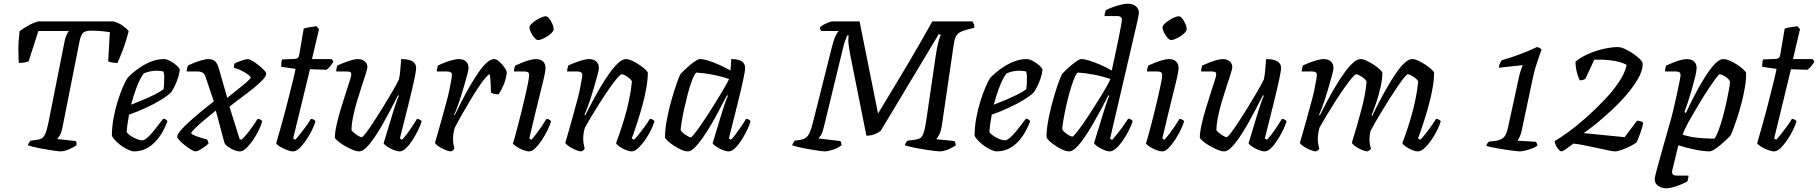

<svg xmlns="http://www.w3.org/2000/svg" viewBox="-20 -820 9848 1040"><path d="M306 0Q299 0 282 -2.5Q265 -5 242.5 -8.5Q220 -12 197.5 -16.5Q175 -21 157 -25.5Q139 -30 131 -33Q134 -42 138.5 -48.5Q143 -55 145 -58L176 -62Q192 -64 203.5 -69Q215 -74 224.5 -94Q234 -114 243 -159L330 -597Q334 -616 340 -629.5Q346 -643 353 -652H188L135 -488Q129 -485 114.5 -482Q100 -479 82 -479Q80 -503 79.5 -548.5Q79 -594 86 -651Q105 -666 134 -682Q163 -698 188 -704H595Q622 -697 644.5 -681Q667 -665 677 -651Q662 -593 644.5 -547Q627 -501 616 -479Q597 -479 584 -482Q571 -485 566 -488L575 -646Q562 -648 543.5 -650Q525 -652 506.5 -653Q488 -654 471 -654Q438 -654 426.5 -637.5Q415 -621 410 -592L319 -133Q314 -106 305.5 -90Q297 -74 289 -67L391 -56Q393 -53 394 -47Q395 -41 394 -33Q376 -20 351 -10Q326 0 306 0Z M705 0Q695 0 678.5 -7Q662 -14 644 -26Q626 -38 610.5 -53Q595 -68 586 -84Q586 -129 594.5 -177Q603 -225 616.5 -268.5Q630 -312 644.5 -346Q659 -380 670 -397Q679 -408 699 -425Q719 -442 746 -459.5Q773 -477 804 -488.5Q835 -500 868 -500Q883 -500 903 -489Q923 -478 938 -464Q953 -450 954 -441Q951 -419 943.5 -396Q936 -373 926 -353Q916 -333 907 -320Q889 -302 852.5 -279.5Q816 -257 770.5 -236Q725 -215 679 -199Q673 -167 670 -144Q667 -121 666 -105Q673 -94 688 -84Q703 -74 720.5 -67Q738 -60 750 -60Q759 -60 769 -67Q779 -74 792.5 -88Q806 -102 823 -124Q840 -146 864 -177Q872 -177 878.5 -172.5Q885 -168 887 -163Q878 -138 862.5 -109.5Q847 -81 824.5 -56Q802 -31 772.5 -15.5Q743 0 705 0ZM690 -253Q724 -266 757 -280Q790 -294 819 -308.5Q848 -323 866 -337Q868 -348 868.5 -360Q869 -372 869 -382Q870 -396 869.5 -409Q869 -422 865 -433Q856 -435 846.5 -436Q837 -437 827 -437Q809 -437 791.5 -433Q774 -429 758 -422Q736 -390 719 -344.5Q702 -299 690 -253Z M1039 0Q1031 0 1015 -9.5Q999 -19 982 -32.5Q965 -46 952.5 -59Q940 -72 940 -79Q940 -91 957.5 -112Q975 -133 1003.5 -159Q1032 -185 1067 -214Q1102 -243 1138 -271L1094 -402Q1091 -412 1086 -419Q1081 -426 1072 -429.5Q1063 -433 1045 -433H991Q991 -441 993.5 -451Q996 -461 998 -465Q1014 -473 1034.5 -481Q1055 -489 1075.5 -494.5Q1096 -500 1108 -500Q1132 -500 1145 -488Q1158 -476 1166 -447L1211 -290Q1240 -314 1269.5 -337Q1299 -360 1318.5 -377.5Q1338 -395 1338 -399Q1338 -405 1327 -413.5Q1316 -422 1301 -430.5Q1286 -439 1271 -445Q1256 -451 1247 -453Q1247 -459 1248 -466Q1249 -473 1251 -476Q1259 -481 1273.5 -486.5Q1288 -492 1302 -496Q1316 -500 1323 -500Q1331 -500 1347.5 -490Q1364 -480 1381 -466.5Q1398 -453 1410 -440.5Q1422 -428 1422 -422Q1422 -408 1403 -387.5Q1384 -367 1353.5 -342.5Q1323 -318 1288.5 -292.5Q1254 -267 1223 -242L1278 -67L1288 -63Q1298 -71 1314.5 -91Q1331 -111 1348 -135Q1365 -159 1375 -176Q1384 -176 1391 -172Q1398 -168 1400 -163Q1395 -142 1381.5 -114.5Q1368 -87 1350 -60.5Q1332 -34 1313.5 -17Q1295 0 1280 0Q1265 0 1246.5 -7.5Q1228 -15 1213 -26.5Q1198 -38 1195 -49L1149 -221Q1119 -197 1088 -171Q1057 -145 1036.5 -125Q1016 -105 1016 -97Q1016 -94 1029.5 -88Q1043 -82 1063 -75.5Q1083 -69 1101 -65Q1104 -61 1106.5 -54Q1109 -47 1110 -43Q1101 -34 1087 -24Q1073 -14 1060 -7Q1047 0 1039 0Z M1567 0Q1554 0 1533 -8Q1512 -16 1495.5 -26.5Q1479 -37 1476 -44Q1490 -92 1503.5 -140Q1517 -188 1529 -234Q1541 -280 1551 -320.5Q1561 -361 1569 -393Q1577 -425 1581 -447L1503 -458Q1503 -471 1504.5 -482.5Q1506 -494 1508 -498L1577 -501Q1588 -502 1593.5 -506.5Q1599 -511 1601 -524L1625 -665Q1636 -669 1656 -672.5Q1676 -676 1694 -678L1708 -662L1670 -500H1776L1786 -487Q1780 -475 1769.5 -462Q1759 -449 1748 -442L1659 -445L1568 -70L1579 -63Q1588 -72 1604 -92Q1620 -112 1637 -135Q1654 -158 1664 -176Q1673 -176 1680 -171.5Q1687 -167 1689 -163Q1683 -142 1669.5 -114.5Q1656 -87 1638 -60.5Q1620 -34 1601.5 -17Q1583 0 1567 0Z M1926 0Q1911 0 1889.5 -9Q1868 -18 1846.5 -30.5Q1825 -43 1810.5 -55.5Q1796 -68 1794 -74Q1794 -102 1803 -143Q1812 -184 1825.5 -228.5Q1839 -273 1852 -313Q1865 -353 1874 -381Q1883 -409 1883 -417Q1883 -427 1876 -430Q1869 -433 1857 -433H1801Q1801 -442 1803.5 -451.5Q1806 -461 1807 -465Q1824 -473 1845 -481Q1866 -489 1885.5 -494.5Q1905 -500 1919 -500Q1940 -500 1955 -488Q1970 -476 1970 -457Q1970 -448 1961.5 -421Q1953 -394 1940 -355Q1927 -316 1914 -272.5Q1901 -229 1892.5 -187.5Q1884 -146 1884 -114Q1895 -101 1913 -89Q1931 -77 1939 -77Q1945 -77 1962.5 -100Q1980 -123 2004.5 -160.5Q2029 -198 2055.5 -241Q2082 -284 2105 -323.5Q2128 -363 2141 -390Q2146 -412 2148.5 -443.5Q2151 -475 2153 -500Q2179 -500 2197 -495Q2215 -490 2224.5 -479Q2234 -468 2234 -451Q2234 -436 2223 -384.5Q2212 -333 2192 -253Q2172 -173 2146 -70L2157 -63Q2168 -73 2183.5 -93.5Q2199 -114 2214 -137Q2229 -160 2239 -176Q2247 -176 2254 -172Q2261 -168 2264 -163Q2258 -142 2244.5 -114.5Q2231 -87 2214 -60.5Q2197 -34 2179 -17Q2161 0 2145 0Q2131 0 2111.5 -8Q2092 -16 2076.5 -26.5Q2061 -37 2058 -44L2112 -222Q2121 -249 2128.5 -271Q2136 -293 2141 -301L2136 -304Q2119 -270 2097.5 -229Q2076 -188 2053 -147.5Q2030 -107 2007 -73.5Q1984 -40 1963.5 -20Q1943 0 1926 0Z M2423 0Q2414 0 2400 -5Q2386 -10 2372 -17.5Q2358 -25 2348 -33Q2338 -41 2336 -46Q2341 -61 2350 -94Q2359 -127 2372 -172Q2385 -217 2398 -267Q2407 -298 2413.5 -329.5Q2420 -361 2424 -384Q2428 -407 2428 -414Q2428 -425 2420.5 -429Q2413 -433 2400 -433H2346Q2346 -441 2348 -450Q2350 -459 2352 -465Q2368 -473 2389 -481Q2410 -489 2430.5 -494.5Q2451 -500 2464 -500Q2490 -500 2504 -487Q2518 -474 2518 -451Q2518 -442 2511.5 -418Q2505 -394 2496 -362Q2487 -330 2476.5 -297Q2466 -264 2456 -237.5Q2446 -211 2440 -199L2443 -196Q2460 -230 2480.5 -271Q2501 -312 2524.5 -352.5Q2548 -393 2571 -426.5Q2594 -460 2616 -480Q2638 -500 2656 -500Q2667 -500 2678.5 -491Q2690 -482 2700.5 -470Q2711 -458 2718 -446Q2725 -434 2725 -428Q2722 -394 2709 -363Q2696 -332 2681 -309Q2667 -309 2655.5 -312Q2644 -315 2639 -319Q2639 -329 2638.5 -348Q2638 -367 2636.5 -387Q2635 -407 2632 -418Q2624 -416 2606.5 -395Q2589 -374 2567 -340.5Q2545 -307 2522 -268Q2499 -229 2478 -192Q2457 -155 2443 -127Q2439 -113 2436.5 -98Q2434 -83 2434 -67Q2434 -53 2436 -39.5Q2438 -26 2441 -15Q2440 -12 2435.5 -7.5Q2431 -3 2423 0Z M2846 0Q2832 0 2812 -8Q2792 -16 2776.5 -26.5Q2761 -37 2758 -44Q2762 -53 2769.5 -80.5Q2777 -108 2787 -146Q2797 -184 2807 -225Q2817 -266 2826 -305Q2835 -344 2840.5 -372.5Q2846 -401 2846 -414Q2846 -425 2839 -429Q2832 -433 2819 -433H2764Q2764 -443 2766.5 -452Q2769 -461 2771 -465Q2787 -472 2807.5 -480.5Q2828 -489 2848.5 -494.5Q2869 -500 2882 -500Q2908 -500 2921.5 -487Q2935 -474 2935 -451Q2935 -443 2931.5 -423.5Q2928 -404 2920.5 -374Q2913 -344 2902.5 -301Q2892 -258 2878 -200.5Q2864 -143 2847 -70L2858 -63Q2868 -73 2883 -92.5Q2898 -112 2914 -135.5Q2930 -159 2940 -176Q2948 -176 2955 -172Q2962 -168 2965 -163Q2959 -142 2945.5 -114.5Q2932 -87 2914.5 -60.5Q2897 -34 2879.5 -17Q2862 0 2846 0ZM2894 -603Q2886 -603 2875 -615.5Q2864 -628 2856 -644Q2848 -660 2848 -672Q2848 -680 2858.5 -690.5Q2869 -701 2884 -710.5Q2899 -720 2913.5 -726Q2928 -732 2936 -732Q2945 -732 2955 -719.5Q2965 -707 2972 -690.5Q2979 -674 2979 -662Q2979 -654 2969.5 -643.5Q2960 -633 2945 -623.5Q2930 -614 2916.5 -608.5Q2903 -603 2894 -603Z M3129 0Q3120 0 3106 -5Q3092 -10 3078 -17.5Q3064 -25 3054 -33Q3044 -41 3042 -46Q3047 -61 3056 -94Q3065 -127 3078 -172Q3091 -217 3104 -267Q3113 -298 3119.5 -329.5Q3126 -361 3130 -384Q3134 -407 3134 -414Q3134 -425 3126.5 -429Q3119 -433 3106 -433H3052Q3052 -441 3054 -450Q3056 -459 3058 -465Q3074 -473 3095 -481Q3116 -489 3136.5 -494.5Q3157 -500 3170 -500Q3196 -500 3210 -487Q3224 -474 3224 -451Q3224 -442 3217.5 -418Q3211 -394 3202 -362Q3193 -330 3182.5 -297Q3172 -264 3162 -237.5Q3152 -211 3146 -199L3150 -195Q3167 -229 3188.5 -269.5Q3210 -310 3234 -350.5Q3258 -391 3282.5 -425Q3307 -459 3329.5 -479.5Q3352 -500 3370 -500Q3385 -500 3404 -491Q3423 -482 3442 -469.5Q3461 -457 3474.5 -444.5Q3488 -432 3489 -426Q3489 -389 3481 -343.5Q3473 -298 3460.5 -252.5Q3448 -207 3435.5 -167.5Q3423 -128 3413.5 -101.5Q3404 -75 3402 -70L3414 -63Q3424 -72 3440 -92Q3456 -112 3473 -135.5Q3490 -159 3500 -176Q3510 -176 3516.5 -171.5Q3523 -167 3525 -163Q3519 -142 3505.5 -114.5Q3492 -87 3473.5 -60.5Q3455 -34 3436 -17Q3417 0 3402 0Q3387 0 3368.5 -8Q3350 -16 3335 -26.5Q3320 -37 3317 -45Q3322 -57 3334.5 -93Q3347 -129 3362 -178.5Q3377 -228 3388 -281Q3399 -334 3403 -380Q3397 -390 3386 -398.5Q3375 -407 3364 -412.5Q3353 -418 3347 -418Q3341 -418 3323.5 -397.5Q3306 -377 3282.5 -343.5Q3259 -310 3234 -271Q3209 -232 3186.5 -194.5Q3164 -157 3149 -130Q3144 -116 3141.5 -100Q3139 -84 3139 -69Q3139 -56 3141 -43Q3143 -30 3147 -15Q3146 -12 3141.5 -7.5Q3137 -3 3129 0Z M3706 0Q3690 0 3670 -9Q3650 -18 3630 -31Q3610 -44 3597 -56.5Q3584 -69 3582 -75Q3582 -112 3589.5 -156.5Q3597 -201 3608.5 -245.5Q3620 -290 3632 -327.5Q3644 -365 3653.5 -390Q3663 -415 3666 -419Q3671 -425 3685 -438.5Q3699 -452 3715.5 -466Q3732 -480 3747.5 -490Q3763 -500 3771 -500Q3790 -500 3817 -491.5Q3844 -483 3875.5 -469Q3907 -455 3937 -438L3941 -500Q3980 -500 3998 -488Q4016 -476 4016 -451Q4016 -436 4005 -384.5Q3994 -333 3974 -253Q3954 -173 3928 -70L3939 -63Q3950 -73 3964.5 -92.5Q3979 -112 3994.5 -134.5Q4010 -157 4021 -176Q4029 -176 4036.5 -172Q4044 -168 4045 -163Q4040 -142 4026.5 -114.5Q4013 -87 3996 -60.5Q3979 -34 3961 -17Q3943 0 3927 0Q3913 0 3893.5 -8Q3874 -16 3858.5 -26.5Q3843 -37 3840 -44L3894 -222Q3900 -241 3905.5 -257Q3911 -273 3915.5 -284.5Q3920 -296 3923 -301L3918 -304Q3900 -270 3878.5 -229Q3857 -188 3833.5 -147.5Q3810 -107 3786.5 -73.5Q3763 -40 3742.5 -20Q3722 0 3706 0ZM3722 -76Q3726 -76 3740.5 -94Q3755 -112 3775.5 -141.5Q3796 -171 3819 -206.5Q3842 -242 3863.5 -277.5Q3885 -313 3903 -343.5Q3921 -374 3929 -392Q3882 -408 3835.5 -416.5Q3789 -425 3751 -427Q3740 -415 3728 -383.5Q3716 -352 3705.5 -311.5Q3695 -271 3686 -230Q3677 -189 3672 -158Q3667 -127 3667 -115Q3676 -101 3695 -88.5Q3714 -76 3722 -76Z M4447 0Q4439 0 4415 -3.5Q4391 -7 4361.5 -12Q4332 -17 4306.5 -23Q4281 -29 4271 -33Q4273 -40 4277 -47Q4281 -54 4285 -58L4313 -62Q4332 -65 4344 -73Q4356 -81 4365.5 -101.5Q4375 -122 4385 -163L4487 -569Q4497 -608 4507 -627.5Q4517 -647 4523 -652H4428Q4426 -654 4423.5 -660Q4421 -666 4421 -672Q4429 -680 4442.5 -687Q4456 -694 4469.5 -699Q4483 -704 4488 -704H4636L4736 -205Q4749 -227 4774 -268Q4799 -309 4831.5 -363Q4864 -417 4899.5 -476.5Q4935 -536 4968.5 -595Q5002 -654 5030 -704H5247Q5249 -700 5254 -692Q5259 -684 5257 -670L5210 -657Q5191 -652 5177.5 -644Q5164 -636 5156.5 -620Q5149 -604 5145 -572L5082 -142Q5077 -109 5067.5 -90.5Q5058 -72 5051 -66L5150 -56Q5152 -53 5154.5 -46.5Q5157 -40 5157 -33Q5140 -20 5114.5 -10Q5089 0 5070 0Q5061 0 5041.5 -2.5Q5022 -5 4998.5 -8.5Q4975 -12 4951 -16.5Q4927 -21 4908 -25.5Q4889 -30 4881 -33Q4883 -40 4888 -48Q4893 -56 4896 -58L4929 -62Q4949 -65 4961 -70Q4973 -75 4981.5 -96.5Q4990 -118 4997 -166L5050 -528Q5056 -567 5063.5 -594.5Q5071 -622 5076 -632L5065 -635L4751 -112Q4741 -103 4720 -94Q4699 -85 4673 -85L4584 -530Q4580 -553 4577.5 -571.5Q4575 -590 4575 -604Q4575 -614 4576 -620Q4577 -626 4577 -628H4569Q4565 -620 4558.5 -601.5Q4552 -583 4546 -558L4444 -138Q4434 -96 4424.5 -84Q4415 -72 4413 -70L4532 -56Q4534 -53 4536 -47Q4538 -41 4538 -33Q4519 -18 4491.5 -9Q4464 0 4447 0Z M5378 0Q5368 0 5351.5 -7Q5335 -14 5317 -26Q5299 -38 5283.5 -53Q5268 -68 5259 -84Q5259 -129 5267.5 -177Q5276 -225 5289.5 -268.5Q5303 -312 5317.5 -346Q5332 -380 5343 -397Q5352 -408 5372 -425Q5392 -442 5419 -459.5Q5446 -477 5477 -488.5Q5508 -500 5541 -500Q5556 -500 5576 -489Q5596 -478 5611 -464Q5626 -450 5627 -441Q5624 -419 5616.5 -396Q5609 -373 5599 -353Q5589 -333 5580 -320Q5562 -302 5525.5 -279.5Q5489 -257 5443.5 -236Q5398 -215 5352 -199Q5346 -167 5343 -144Q5340 -121 5339 -105Q5346 -94 5361 -84Q5376 -74 5393.5 -67Q5411 -60 5423 -60Q5432 -60 5442 -67Q5452 -74 5465.5 -88Q5479 -102 5496 -124Q5513 -146 5537 -177Q5545 -177 5551.5 -172.5Q5558 -168 5560 -163Q5551 -138 5535.5 -109.5Q5520 -81 5497.5 -56Q5475 -31 5445.5 -15.5Q5416 0 5378 0ZM5363 -253Q5397 -266 5430 -280Q5463 -294 5492 -308.5Q5521 -323 5539 -337Q5541 -348 5541.5 -360Q5542 -372 5542 -382Q5543 -396 5542.5 -409Q5542 -422 5538 -433Q5529 -435 5519.5 -436Q5510 -437 5500 -437Q5482 -437 5464.5 -433Q5447 -429 5431 -422Q5409 -390 5392 -344.5Q5375 -299 5363 -253Z M5771 0Q5756 0 5736 -9Q5716 -18 5696.5 -31Q5677 -44 5664 -56.5Q5651 -69 5649 -75Q5648 -110 5655.5 -154Q5663 -198 5674.5 -243Q5686 -288 5698 -326Q5710 -364 5720 -389.5Q5730 -415 5733 -419Q5738 -425 5751.5 -438.5Q5765 -452 5782 -466Q5799 -480 5813.5 -490Q5828 -500 5837 -500Q5855 -500 5883 -491Q5911 -482 5942 -468.5Q5973 -455 6002 -438Q6004 -449 6010.5 -478Q6017 -507 6025 -544Q6033 -581 6040 -617Q6047 -653 6052 -680Q6057 -707 6057 -714Q6057 -723 6050.5 -728Q6044 -733 6033 -733H5963Q5963 -741 5965.5 -751Q5968 -761 5970 -765Q5985 -773 6007 -781Q6029 -789 6052 -794.5Q6075 -800 6089 -800Q6115 -800 6132 -786.5Q6149 -773 6149 -750Q6149 -747 6146 -730.5Q6143 -714 6137 -688L5993 -69L6004 -62Q6013 -72 6029 -91.5Q6045 -111 6062 -134.5Q6079 -158 6091 -177Q6100 -177 6107 -172.5Q6114 -168 6115 -163Q6109 -142 6095 -114.5Q6081 -87 6063 -60.5Q6045 -34 6026 -17Q6007 0 5991 0Q5981 0 5967 -5Q5953 -10 5939.5 -17.5Q5926 -25 5917 -32.5Q5908 -40 5906 -45L5964 -233Q5972 -256 5978.5 -276Q5985 -296 5989 -301L5984 -304Q5967 -270 5945 -229Q5923 -188 5899.5 -147.5Q5876 -107 5853 -73.5Q5830 -40 5809 -20Q5788 0 5771 0ZM5789 -80Q5793 -80 5807.5 -97.5Q5822 -115 5842.5 -144Q5863 -173 5885.5 -208Q5908 -243 5930.5 -278.5Q5953 -314 5970 -344Q5987 -374 5995 -392Q5948 -408 5901.5 -416.5Q5855 -425 5817 -427Q5806 -415 5794.5 -384.5Q5783 -354 5772 -314Q5761 -274 5752.5 -234Q5744 -194 5739 -163Q5734 -132 5734 -119Q5739 -110 5750 -101Q5761 -92 5772.5 -86Q5784 -80 5789 -80Z M6275 0Q6261 0 6241 -8Q6221 -16 6205.5 -26.5Q6190 -37 6187 -44Q6191 -53 6198.5 -80.5Q6206 -108 6216 -146Q6226 -184 6236 -225Q6246 -266 6255 -305Q6264 -344 6269.5 -372.5Q6275 -401 6275 -414Q6275 -425 6268 -429Q6261 -433 6248 -433H6193Q6193 -443 6195.5 -452Q6198 -461 6200 -465Q6216 -472 6236.5 -480.5Q6257 -489 6277.5 -494.5Q6298 -500 6311 -500Q6337 -500 6350.5 -487Q6364 -474 6364 -451Q6364 -443 6360.5 -423.5Q6357 -404 6349.5 -374Q6342 -344 6331.5 -301Q6321 -258 6307 -200.5Q6293 -143 6276 -70L6287 -63Q6297 -73 6312 -92.5Q6327 -112 6343 -135.5Q6359 -159 6369 -176Q6377 -176 6384 -172Q6391 -168 6394 -163Q6388 -142 6374.5 -114.5Q6361 -87 6343.5 -60.5Q6326 -34 6308.5 -17Q6291 0 6275 0ZM6323 -603Q6315 -603 6304 -615.5Q6293 -628 6285 -644Q6277 -660 6277 -672Q6277 -680 6287.5 -690.5Q6298 -701 6313 -710.5Q6328 -720 6342.5 -726Q6357 -732 6365 -732Q6374 -732 6384 -719.5Q6394 -707 6401 -690.5Q6408 -674 6408 -662Q6408 -654 6398.5 -643.5Q6389 -633 6374 -623.5Q6359 -614 6345.5 -608.5Q6332 -603 6323 -603Z M6611 0Q6596 0 6574.5 -9Q6553 -18 6531.5 -30.5Q6510 -43 6495.5 -55.5Q6481 -68 6479 -74Q6479 -102 6488 -143Q6497 -184 6510.5 -228.5Q6524 -273 6537 -313Q6550 -353 6559 -381Q6568 -409 6568 -417Q6568 -427 6561 -430Q6554 -433 6542 -433H6486Q6486 -442 6488.5 -451.5Q6491 -461 6492 -465Q6509 -473 6530 -481Q6551 -489 6570.5 -494.5Q6590 -500 6604 -500Q6625 -500 6640 -488Q6655 -476 6655 -457Q6655 -448 6646.5 -421Q6638 -394 6625 -355Q6612 -316 6599 -272.5Q6586 -229 6577.5 -187.5Q6569 -146 6569 -114Q6580 -101 6598 -89Q6616 -77 6624 -77Q6630 -77 6647.5 -100Q6665 -123 6689.5 -160.5Q6714 -198 6740.5 -241Q6767 -284 6790 -323.5Q6813 -363 6826 -390Q6831 -412 6833.5 -443.5Q6836 -475 6838 -500Q6864 -500 6882 -495Q6900 -490 6909.5 -479Q6919 -468 6919 -451Q6919 -436 6908 -384.5Q6897 -333 6877 -253Q6857 -173 6831 -70L6842 -63Q6853 -73 6868.5 -93.5Q6884 -114 6899 -137Q6914 -160 6924 -176Q6932 -176 6939 -172Q6946 -168 6949 -163Q6943 -142 6929.5 -114.5Q6916 -87 6899 -60.5Q6882 -34 6864 -17Q6846 0 6830 0Q6816 0 6796.5 -8Q6777 -16 6761.5 -26.5Q6746 -37 6743 -44L6797 -222Q6806 -249 6813.5 -271Q6821 -293 6826 -301L6821 -304Q6804 -270 6782.5 -229Q6761 -188 6738 -147.5Q6715 -107 6692 -73.5Q6669 -40 6648.5 -20Q6628 0 6611 0Z M7108 0Q7099 0 7085 -5Q7071 -10 7057 -17.5Q7043 -25 7033 -33Q7023 -41 7021 -46Q7026 -61 7035 -94Q7044 -127 7057 -172Q7070 -217 7083 -267Q7092 -298 7098.5 -329.5Q7105 -361 7109 -384Q7113 -407 7113 -414Q7113 -425 7105.5 -429Q7098 -433 7085 -433H7031Q7031 -441 7033 -450Q7035 -459 7037 -465Q7053 -473 7074 -481Q7095 -489 7115.5 -494.5Q7136 -500 7149 -500Q7175 -500 7189 -487Q7203 -474 7203 -451Q7203 -442 7196.5 -418Q7190 -394 7181 -362Q7172 -330 7161.5 -297Q7151 -264 7141 -237.5Q7131 -211 7125 -199L7129 -195Q7146 -229 7167.5 -269.5Q7189 -310 7213 -350.5Q7237 -391 7261.5 -425Q7286 -459 7308.5 -479.5Q7331 -500 7349 -500Q7364 -500 7383 -491Q7402 -482 7421 -469.5Q7440 -457 7453.5 -444.5Q7467 -432 7468 -426Q7468 -393 7458.5 -350Q7449 -307 7435 -265.5Q7421 -224 7409 -195L7413 -192Q7429 -227 7450.5 -268Q7472 -309 7495.5 -350Q7519 -391 7542.5 -425Q7566 -459 7588.5 -479.5Q7611 -500 7629 -500Q7644 -500 7663 -491Q7682 -482 7701 -469.5Q7720 -457 7733.5 -444.5Q7747 -432 7748 -426Q7748 -389 7740 -343.5Q7732 -298 7719.5 -252.5Q7707 -207 7694.5 -167.5Q7682 -128 7672.5 -101.5Q7663 -75 7661 -70L7673 -63Q7683 -72 7699 -92Q7715 -112 7731.5 -135.5Q7748 -159 7759 -176Q7768 -176 7775 -171.5Q7782 -167 7784 -163Q7778 -142 7764.5 -114.5Q7751 -87 7732.5 -60.5Q7714 -34 7695 -17Q7676 0 7661 0Q7646 0 7627.5 -8Q7609 -16 7594 -26.5Q7579 -37 7576 -45Q7581 -58 7594 -94Q7607 -130 7621.5 -179.5Q7636 -229 7647 -281.5Q7658 -334 7662 -380Q7656 -390 7645 -398Q7634 -406 7623 -412Q7612 -418 7606 -418Q7601 -418 7586.5 -400.5Q7572 -383 7552 -354Q7532 -325 7510 -290Q7488 -255 7466.5 -220Q7445 -185 7428.5 -156Q7412 -127 7403 -109Q7401 -100 7399.5 -89Q7398 -78 7398 -67Q7398 -53 7400 -40Q7402 -27 7406 -15Q7405 -12 7400 -7.5Q7395 -3 7388 0Q7378 0 7364.5 -5Q7351 -10 7337.5 -17.5Q7324 -25 7314.5 -33Q7305 -41 7303 -46Q7305 -57 7312.5 -80.5Q7320 -104 7330.5 -139.5Q7341 -175 7353 -222Q7364 -261 7372 -302.5Q7380 -344 7382 -380Q7376 -390 7365 -398Q7354 -406 7343 -412Q7332 -418 7326 -418Q7320 -418 7302.5 -397.5Q7285 -377 7261.5 -343.5Q7238 -310 7213 -271Q7188 -232 7165.5 -194.5Q7143 -157 7128 -130Q7124 -117 7121 -101Q7118 -85 7118 -68Q7118 -56 7120 -42.5Q7122 -29 7126 -15Q7125 -12 7120.5 -7.5Q7116 -3 7108 0Z M8213 0Q8207 0 8189.5 -2Q8172 -4 8149 -7Q8126 -10 8102.5 -14.5Q8079 -19 8060 -22.5Q8041 -26 8031 -30Q8033 -37 8036.5 -43Q8040 -49 8046 -53L8080 -57Q8111 -61 8126 -76.5Q8141 -92 8150 -137L8205 -390Q8210 -416 8217 -437Q8224 -458 8228 -465L8227 -467L8098 -453Q8100 -466 8105.5 -478Q8111 -490 8115 -494Q8165 -508 8214 -526.5Q8263 -545 8305 -565Q8313 -564 8320 -560Q8327 -556 8330 -551Q8323 -531 8308.5 -490Q8294 -449 8284 -403L8223 -115Q8219 -95 8212 -80Q8205 -65 8200 -58L8298 -52Q8301 -50 8304 -44.5Q8307 -39 8307 -31Q8298 -23 8279 -16Q8260 -9 8241.5 -4.5Q8223 0 8213 0Z M8439 0Q8432 0 8423 -9.5Q8414 -19 8407.5 -32.5Q8401 -46 8401 -56Q8427 -70 8472 -102.5Q8517 -135 8567.5 -179.5Q8618 -224 8666 -274Q8714 -324 8748 -374Q8782 -424 8791 -468Q8779 -476 8756 -483Q8733 -490 8698.5 -494Q8664 -498 8616 -497L8568 -394Q8565 -391 8556.5 -388Q8548 -385 8537 -385Q8532 -395 8526.5 -411Q8521 -427 8517.5 -446.5Q8514 -466 8514 -486Q8544 -511 8584.5 -528.5Q8625 -546 8667.5 -555.5Q8710 -565 8744 -565Q8760 -565 8782.5 -554.5Q8805 -544 8827 -529Q8849 -514 8864 -498.5Q8879 -483 8878 -472Q8877 -435 8852.5 -393Q8828 -351 8790.5 -307Q8753 -263 8709.5 -223Q8666 -183 8626.5 -150.5Q8587 -118 8558 -99L8780 -77L8847 -166Q8861 -166 8869.5 -162.5Q8878 -159 8881 -154Q8876 -130 8865 -99Q8854 -68 8845 -49Q8832 -39 8809.5 -27.5Q8787 -16 8764 -8Q8741 0 8726 0Q8716 0 8687 -6.5Q8658 -13 8622 -20.5Q8586 -28 8553.5 -34.5Q8521 -41 8502 -42Q8494 -36 8481 -26Q8468 -16 8456.5 -8.5Q8445 -1 8439 0Z M9006 200Q8983 200 8963 187.5Q8943 175 8943 150Q8943 140 8955 96Q8967 52 8985.5 -14Q9004 -80 9025 -153Q9034 -182 9043.5 -223Q9053 -264 9062 -304.5Q9071 -345 9077 -375.5Q9083 -406 9083 -414Q9083 -425 9076 -429Q9069 -433 9055 -433H8999Q8999 -442 9001 -451.5Q9003 -461 9005 -465Q9021 -472 9041.5 -480.5Q9062 -489 9083 -494.5Q9104 -500 9117 -500Q9143 -500 9156.5 -487Q9170 -474 9170 -451Q9170 -436 9162 -403Q9154 -370 9143 -332Q9132 -294 9121 -261Q9110 -228 9104 -213L9112 -208Q9132 -252 9158 -302Q9184 -352 9212 -397.5Q9240 -443 9266.5 -471.5Q9293 -500 9314 -500Q9330 -500 9350.5 -491Q9371 -482 9390.5 -469Q9410 -456 9423.5 -443.5Q9437 -431 9438 -425Q9439 -390 9431.5 -346.5Q9424 -303 9412.5 -259Q9401 -215 9388.5 -177.5Q9376 -140 9366.5 -115.5Q9357 -91 9354 -87Q9348 -79 9333 -65Q9318 -51 9300.5 -36Q9283 -21 9266.5 -10.5Q9250 0 9241 0Q9210 0 9162.5 -9.5Q9115 -19 9071 -33L9038 103Q9035 118 9041 124.5Q9047 131 9060 131H9126Q9126 138 9124 147Q9122 156 9120 163Q9107 170 9085.5 179Q9064 188 9042.5 194Q9021 200 9006 200ZM9266 -69Q9276 -80 9288 -111.5Q9300 -143 9311 -183Q9322 -223 9331 -264Q9340 -305 9345.5 -336Q9351 -367 9351 -379Q9346 -389 9335 -398Q9324 -407 9312.5 -412.5Q9301 -418 9295 -418Q9291 -418 9275.5 -397.5Q9260 -377 9237.5 -343.5Q9215 -310 9191.5 -271Q9168 -232 9146.5 -195Q9125 -158 9111 -130Q9097 -102 9095 -90Q9142 -76 9187.5 -72.5Q9233 -69 9266 -69Z M9589 0Q9576 0 9555 -8Q9534 -16 9517.5 -26.5Q9501 -37 9498 -44Q9512 -92 9525.5 -140Q9539 -188 9551 -234Q9563 -280 9573 -320.5Q9583 -361 9591 -393Q9599 -425 9603 -447L9525 -458Q9525 -471 9526.5 -482.5Q9528 -494 9530 -498L9599 -501Q9610 -502 9615.5 -506.5Q9621 -511 9623 -524L9647 -665Q9658 -669 9678 -672.5Q9698 -676 9716 -678L9730 -662L9692 -500H9798L9808 -487Q9802 -475 9791.5 -462Q9781 -449 9770 -442L9681 -445L9590 -70L9601 -63Q9610 -72 9626 -92Q9642 -112 9659 -135Q9676 -158 9686 -176Q9695 -176 9702 -171.5Q9709 -167 9711 -163Q9705 -142 9691.5 -114.5Q9678 -87 9660 -60.5Q9642 -34 9623.5 -17Q9605 0 9589 0Z"/></svg>

Font: Texturina Medium 12pt
Style: Italic
Weight: 400
Italic angle: -11°
Version: Version 1.002